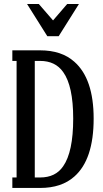

<svg xmlns="http://www.w3.org/2000/svg" viewBox="-20 -929 510 949"><path d="M370.1 -909.2 270 -750H213.9L113.8 -909.2H171.9L242.2 -828.1L312 -909.2ZM347.2 -624Q442.9 -540 442.9 -342.8Q442.9 -140.1 347.2 -56.2Q284.2 0 178.2 0H41V-51.8H62V-627.9H41V-680.2H178.2Q284.2 -680.2 347.2 -624ZM292 -106.9Q341.8 -177.7 341.8 -342.8Q341.8 -504.4 292 -573.2Q253.4 -627.9 178.2 -627.9H151.9V-51.8H178.2Q254.4 -51.8 292 -106.9Z"/></svg>

Font: Margherita Semibold
Style: Regular
Weight: 600
Designer: James Puckett
Foundry: Dunwich Type Founders
Version: Version 1.008;hotconv 1.0.109;makeotfexe 2.5.65596